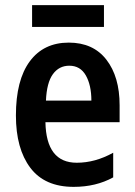

<svg xmlns="http://www.w3.org/2000/svg" viewBox="-20 -718 524 748"><path d="M248 -552Q343 -552 394.5 -485.5Q446 -419 446 -308V-242H157Q160 -84 279 -84Q351 -84 421 -123V-27Q354 10 267 10Q154 10 98 -64.5Q42 -139 42 -268Q42 -406 96 -479Q150 -552 248 -552ZM250 -462Q210 -462 186 -429Q162 -396 159 -326H336Q336 -386 314.5 -424Q293 -462 250 -462ZM385 -698V-613H105V-698Z"/></svg>

Font: Noto Sans Ethiopic Condensed SemiBold
Style: Regular
Weight: 600
Width: 3
Designer: Monotype Design Team
Foundry: Monotype Imaging Inc.
Version: Version 2.102; ttfautohint (v1.8.4.7-5d5b)